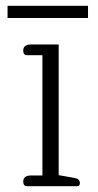

<svg xmlns="http://www.w3.org/2000/svg" viewBox="-20 -641 338 661"><path d="M6 -621H283V-579H6ZM60 -16Q60 -37 88 -37H126V-451H73Q60 -451 60 -467Q60 -488 88 -488H182V-38L233 -29Q246 -27 250.5 -22.5Q255 -18 255 -10Q255 0 245 0H73Q60 0 60 -16Z"/></svg>

Font: Maitree Light
Style: Regular
Weight: 300
Designer: CadsonDemak Team
Foundry: CadsonDemak
Version: Version 1.001